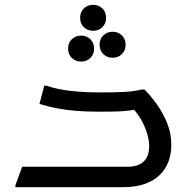

<svg xmlns="http://www.w3.org/2000/svg" viewBox="-20 -778 792 798"><path d="M44 -8 72 -85H511Q536 -85 556 -93Q576 -101 588 -120Q600 -139 600 -171Q600 -209 579 -256.5Q558 -304 518 -342L567 -327Q537 -321 516.5 -318.5Q496 -316 474 -315Q452 -314 416 -314H380Q340 -314 300 -317Q260 -320 221.5 -327Q183 -334 144 -346L164 -422H172Q219 -406 276 -400Q333 -394 384 -394H416Q455 -394 496.5 -396Q538 -398 568 -406H580Q605 -382 630.5 -346.5Q656 -311 674 -268Q692 -225 692 -177Q692 -138 680 -106Q668 -74 643 -50Q618 -26 580 -13Q542 0 490 0H44ZM367 -650Q344 -650 328.5 -665Q313 -680 313 -704Q313 -728 328.5 -743Q344 -758 367 -758Q390 -758 405.5 -743Q421 -728 421 -704Q421 -680 405.5 -665Q390 -650 367 -650ZM448 -538Q425 -538 409.5 -553Q394 -568 394 -592Q394 -616 409.5 -631Q425 -646 448 -646Q471 -646 486.5 -631Q502 -616 502 -592Q502 -568 486.5 -553Q471 -538 448 -538ZM317 -522Q294 -522 278.5 -537Q263 -552 263 -576Q263 -600 278.5 -615Q294 -630 317 -630Q340 -630 355.5 -615Q371 -600 371 -576Q371 -552 355.5 -537Q340 -522 317 -522Z"/></svg>

Font: Kufam
Style: Regular
Weight: 400
Designer: Wael Morcos, Artur Schmal
Foundry: Original Type
Version: Version 1.301; ttfautohint (v1.8.3)